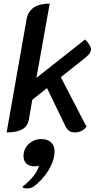

<svg xmlns="http://www.w3.org/2000/svg" viewBox="-20 -729 582 1070"><path d="M444 -398 319 -299 462 -23Q451 -8 434.5 0.5Q418 9 398 9Q379 9 366.5 1Q354 -7 345 -25L242 -238L160 -173L141 -63Q134 -25 103.5 -8Q73 9 17 9L128 -621Q144 -709 257 -709L183 -295L454 -509Q487 -476 487 -455Q487 -440 477 -428Q467 -416 444 -398ZM197 193Q189 198 172 198Q145 198 128 183Q111 168 111 141Q111 101 140 73.5Q169 46 211 46Q245 46 264.5 64.5Q284 83 284 112Q284 164 251.5 218Q219 272 169 310Q153 321 131 321Q112 321 104 313Q187 246 197 193Z"/></svg>

Font: K2D SemiBold
Style: Italic
Weight: 600
Italic angle: -10°
Designer: Katatrad Aksorn Co.,Ltd.
Foundry: Cadson Demak Co.,Ltd.
Version: Version 1.000; ttfautohint (v1.6)